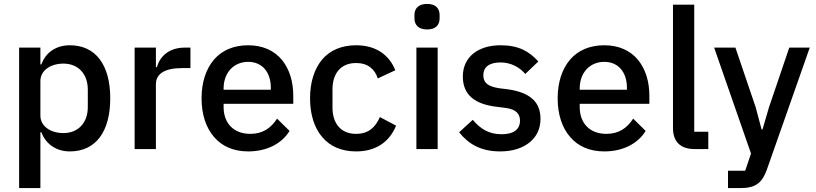

<svg xmlns="http://www.w3.org/2000/svg" viewBox="-20 -764 4182 984"><path d="M78 -520H187V-434H192C215 -497 269 -532 338 -532C470 -532 545 -432 545 -260C545 -88 470 12 338 12C269 12 215 -25 192 -86H187V200H78ZM305 -82C381 -82 430 -135 430 -215V-305C430 -385 381 -438 305 -438C238 -438 187 -402 187 -349V-171C187 -118 238 -82 305 -82Z M670 0V-520H779V-420H784C799 -473 844 -520 927 -520H956V-415H913C826 -415 779 -387 779 -332V0Z M1252 12C1177 12 1118 -14 1077 -62C1036 -109 1013 -177 1013 -260C1013 -343 1036 -411 1077 -459C1118 -506 1177 -532 1252 -532C1328 -532 1386 -504 1425 -457C1464 -409 1483 -345 1483 -273V-232H1126V-215C1126 -135 1175 -78 1263 -78C1327 -78 1369 -108 1400 -156L1464 -93C1425 -29 1349 12 1252 12ZM1252 -447C1215 -447 1183 -433 1161 -409C1139 -385 1126 -351 1126 -311V-304H1368V-314C1368 -394 1324 -447 1252 -447Z M1805 12C1730 12 1671 -14 1631 -62C1591 -109 1569 -177 1569 -260C1569 -343 1591 -411 1631 -459C1671 -506 1730 -532 1805 -532C1909 -532 1975 -481 2006 -404L1916 -362C1901 -410 1865 -441 1805 -441C1725 -441 1684 -386 1684 -306V-213C1684 -133 1725 -78 1805 -78C1869 -78 1904 -112 1927 -164L2010 -120C1975 -35 1905 12 1805 12Z M2169 -613C2124 -613 2104 -637 2104 -670V-687C2104 -720 2124 -744 2169 -744C2214 -744 2233 -720 2233 -687V-670C2233 -637 2214 -613 2169 -613ZM2114 -520H2223V0H2114Z M2544 12C2445 12 2382 -25 2333 -86L2403 -150C2442 -103 2487 -76 2550 -76C2614 -76 2645 -102 2645 -146C2645 -179 2626 -204 2571 -211L2523 -217C2416 -230 2352 -276 2352 -372C2352 -423 2372 -462 2406 -490C2440 -517 2488 -532 2545 -532C2638 -532 2692 -501 2739 -449L2672 -385C2645 -417 2601 -444 2545 -444C2485 -444 2457 -418 2457 -379C2457 -339 2481 -321 2537 -312L2585 -306C2700 -289 2750 -239 2750 -155C2750 -104 2730 -63 2694 -34C2658 -5 2607 12 2544 12Z M3077 12C3002 12 2943 -14 2902 -62C2861 -109 2838 -177 2838 -260C2838 -343 2861 -411 2902 -459C2943 -506 3002 -532 3077 -532C3153 -532 3211 -504 3250 -457C3289 -409 3308 -345 3308 -273V-232H2951V-215C2951 -135 3000 -78 3088 -78C3152 -78 3194 -108 3225 -156L3289 -93C3250 -29 3174 12 3077 12ZM3077 -447C3040 -447 3008 -433 2986 -409C2964 -385 2951 -351 2951 -311V-304H3193V-314C3193 -394 3149 -447 3077 -447Z M3540 0C3465 0 3429 -40 3429 -108V-740H3538V-89H3610V0Z M4025 -520H4130L3911 103C3899 138 3884 162 3864 177C3843 193 3814 200 3774 200H3711V111H3799L3829 23L3640 -520H3749L3853 -214L3883 -101H3888L3921 -214Z"/></svg>

Font: Plexus Sans Medium
Style: Regular
Weight: 500
Version: Version 2.001;PS 002.001;hotconv 1.0.70;makeotf.lib2.5.58329